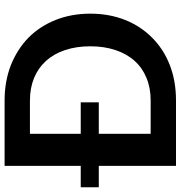

<svg xmlns="http://www.w3.org/2000/svg" viewBox="4 -766 763 810"><g transform="rotate(-90 385.0 -361.5)"><path d="M225.1 -106.9H365.7Q418.5 -106.9 460.9 -124.5Q504.4 -142.6 532.7 -174.8Q562 -207 578.1 -254.9Q594.2 -302.7 594.2 -361.3Q594.2 -420.9 578.1 -468.3Q562.5 -515.1 532.7 -548.3Q502.9 -581.1 460.9 -598.6Q418.5 -616.2 365.7 -616.2H225.1V-401.9H357.9V-325.7H225.1ZM89.8 -723.1H365.7Q446.8 -723.1 515.6 -696.3Q583 -668.9 630.9 -622.1Q679.2 -573.7 705.6 -507.3Q731.9 -440.4 731.9 -361.3Q731.9 -282.2 705.6 -215.3Q679.7 -149.9 630.9 -101.1Q582 -52.2 515.6 -26.4Q448.2 0 365.7 0H89.8V-325.7H-0.5V-401.9H89.8Z"/></g></svg>

Font: Lato-SemiBold
Style: Bold
Weight: 500
Designer: Lukasz Dziedzic with Adam Twardoch and Botio Nikoltchev
Foundry: tyPoland Lukasz Dziedzic
Version: ""